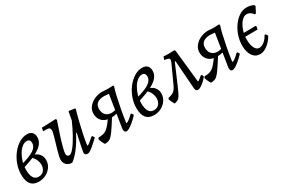

<svg xmlns="http://www.w3.org/2000/svg" viewBox="50 -1191 2828 1931"><g transform="rotate(-30 1463.5 -225.5)"><path d="M150 10Q88 10 58 -28Q28 -66 28 -139Q28 -201 49.5 -259Q71 -317 107 -363Q143 -409 188 -436.5Q233 -464 280 -464Q317 -464 337.5 -444Q358 -424 358 -386Q358 -344 330 -309.5Q302 -275 241.5 -245Q181 -215 81 -185L86 -227Q193 -256 238.5 -287Q284 -318 284 -361Q284 -406 244 -406Q217 -406 190.5 -385.5Q164 -365 142.5 -329.5Q121 -294 108 -249.5Q95 -205 95 -158Q95 -97 114 -65.5Q133 -34 172 -34Q213 -34 234 -61.5Q255 -89 255 -126Q255 -155 241 -186.5Q227 -218 197 -241L230 -254Q274 -241 297 -213Q320 -185 320 -144Q320 -101 296.5 -66Q273 -31 234.5 -10.5Q196 10 150 10Z M534 12Q494 12 470 -11Q446 -34 446 -72Q446 -89 453.5 -120.5Q461 -152 472 -189.5Q483 -227 494 -264Q505 -301 512.5 -330Q520 -359 520 -372Q520 -408 478 -408H437L445 -446Q466 -446 495 -447Q524 -448 554 -449.5Q584 -451 607 -452L616 -440Q588 -361 565.5 -290.5Q543 -220 530 -170Q517 -120 517 -102Q517 -84 524 -75.5Q531 -67 547 -67Q567 -67 600 -107Q633 -147 672.5 -218Q712 -289 752 -381L740 -220L716 -228Q671 -142 626 -82.5Q581 -23 534 12ZM717 12Q681 12 681 -16Q681 -22 684 -39Q687 -56 693 -85.5Q699 -115 708 -157.5Q717 -200 729 -255L730 -294L759 -453L768 -456L828 -447L835 -439Q819 -387 802.5 -320.5Q786 -254 772 -187Q758 -120 750 -64L753 -60Q758 -60 764.5 -63.5Q771 -67 786.5 -80Q802 -93 832 -119L844 -118L857 -94Q816 -55 788.5 -32Q761 -9 744 1.5Q727 12 717 12Z M1166 12Q1152 12 1144.5 -0.5Q1137 -13 1140 -32L1203 -429L1234 -401L1146 -408Q1093 -408 1064.5 -386Q1036 -364 1036 -322Q1036 -258 1081.5 -234.5Q1127 -211 1197 -239L1203 -204Q1152 -185 1108.5 -183.5Q1065 -182 1032.5 -196Q1000 -210 982 -239Q964 -268 964 -309Q964 -348 988 -380.5Q1012 -413 1053 -433.5Q1094 -454 1144 -456L1213 -452L1277 -455L1282 -443Q1270 -409 1256 -349Q1242 -289 1228 -215Q1214 -141 1203 -64L1206 -60Q1216 -60 1236 -74.5Q1256 -89 1287 -119L1298 -118L1310 -94Q1278 -60 1250 -36.5Q1222 -13 1201 -0.5Q1180 12 1166 12ZM913 13Q889 -24 880 -61L890 -75Q922 -75 945.5 -81Q969 -87 990.5 -104.5Q1012 -122 1038 -156L1087 -224L1124 -208L1057 -104Q1025 -55 1003.5 -29.5Q982 -4 962 4.5Q942 13 913 13Z M1488 10Q1426 10 1396 -28Q1366 -66 1366 -139Q1366 -201 1387.5 -259Q1409 -317 1445 -363Q1481 -409 1526 -436.5Q1571 -464 1618 -464Q1655 -464 1675.5 -444Q1696 -424 1696 -386Q1696 -344 1668 -309.5Q1640 -275 1579.5 -245Q1519 -215 1419 -185L1424 -227Q1531 -256 1576.5 -287Q1622 -318 1622 -361Q1622 -406 1582 -406Q1555 -406 1528.5 -385.5Q1502 -365 1480.5 -329.5Q1459 -294 1446 -249.5Q1433 -205 1433 -158Q1433 -97 1452 -65.5Q1471 -34 1510 -34Q1551 -34 1572 -61.5Q1593 -89 1593 -126Q1593 -155 1579 -186.5Q1565 -218 1535 -241L1568 -254Q1612 -241 1635 -213Q1658 -185 1658 -144Q1658 -101 1634.5 -66Q1611 -31 1572.5 -10.5Q1534 10 1488 10Z M1723 12Q1713 -5 1705 -21Q1697 -37 1691 -55L1699 -69Q1729 -75 1747.5 -84Q1766 -93 1779.5 -110Q1793 -127 1807 -158L1897 -355Q1913 -390 1905 -402Q1897 -414 1854 -418L1852 -422L1861 -454Q1896 -452 1925 -452Q1954 -452 1988 -454L1937 -358L1843 -139Q1823 -93 1809.5 -64.5Q1796 -36 1784.5 -21Q1773 -6 1759 1Q1745 8 1723 12ZM1967 -26 1943 -353H1912L1988 -454L1996 -444L2036 -67L2042 -63Q2052 -70 2065.5 -80Q2079 -90 2092 -102H2103L2114 -77Q2084 -42 2058 -21Q2032 0 2012.5 7Q1993 14 1981 6Q1969 -2 1967 -26Z M2397 12Q2383 12 2375.5 -0.5Q2368 -13 2371 -32L2434 -429L2465 -401L2377 -408Q2324 -408 2295.5 -386Q2267 -364 2267 -322Q2267 -258 2312.5 -234.5Q2358 -211 2428 -239L2434 -204Q2383 -185 2339.5 -183.5Q2296 -182 2263.5 -196Q2231 -210 2213 -239Q2195 -268 2195 -309Q2195 -348 2219 -380.5Q2243 -413 2284 -433.5Q2325 -454 2375 -456L2444 -452L2508 -455L2513 -443Q2501 -409 2487 -349Q2473 -289 2459 -215Q2445 -141 2434 -64L2437 -60Q2447 -60 2467 -74.5Q2487 -89 2518 -119L2529 -118L2541 -94Q2509 -60 2481 -36.5Q2453 -13 2432 -0.5Q2411 12 2397 12ZM2144 13Q2120 -24 2111 -61L2121 -75Q2153 -75 2176.5 -81Q2200 -87 2221.5 -104.5Q2243 -122 2269 -156L2318 -224L2355 -208L2288 -104Q2256 -55 2234.5 -29.5Q2213 -4 2193 4.5Q2173 13 2144 13Z M2824 -247 2817 -216 2649 -215V-256H2710L2818 -258ZM2797 -405Q2766 -405 2737 -373Q2708 -341 2690 -290Q2672 -239 2672 -183Q2672 -121 2691 -84Q2710 -47 2741 -47Q2771 -47 2801.5 -71.5Q2832 -96 2850 -134L2864 -133L2879 -109Q2860 -74 2833 -46.5Q2806 -19 2776.5 -3.5Q2747 12 2718 12Q2664 12 2633 -32.5Q2602 -77 2602 -153Q2602 -212 2621 -267.5Q2640 -323 2672.5 -367.5Q2705 -412 2745 -438Q2785 -464 2828 -464Q2854 -464 2876.5 -458.5Q2899 -453 2913 -443L2918 -432L2884 -365L2870 -362Q2839 -405 2797 -405Z"/></g></svg>

Font: Alegreya
Style: Italic
Weight: 400
Italic angle: -7°
Designer: Juan Pablo del Peral
Foundry: Huerta Tipografica
Version: Version 2.009